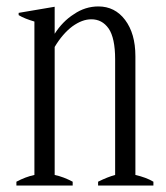

<svg xmlns="http://www.w3.org/2000/svg" viewBox="-20 -577 515 597"><path d="M457 -12C442 -21 423 -28 401 -33C401 -33 401 -402 401 -402C401 -450 390 -487 369 -515C348 -543 320 -557 286 -557C259 -557 233 -549 210 -533C186 -518 166 -497 150 -472C150 -472 150 -556 150 -556C150 -556 38 -537 38 -537C38 -537 38 -530 38 -530C51 -522 67 -516 87 -510C87 -510 87 -33 87 -33C68 -29 50 -22 31 -12C31 -12 31 0 31 0C31 0 206 0 206 0C206 0 206 -12 206 -12C187 -22 169 -29 150 -33C150 -33 150 -431 150 -431C166 -458 185 -480 205 -495C226 -510 245 -517 264 -517C286 -517 304 -508 318 -488C331 -469 338 -437 338 -393C338 -393 338 -33 338 -33C323 -29 305 -22 285 -12C285 -12 285 0 285 0C285 0 457 0 457 0C457 0 457 -12 457 -12Z"/></svg>

Font: BUSH 25 TRIRONG
Style: Regular
Weight: 400
Designer: Katatrad Team
Foundry: CadsonDemak